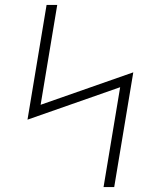

<svg xmlns="http://www.w3.org/2000/svg" viewBox="-20 -755 640 775"><path d="M398 0 465 -403 91 -272 168 -735H211L144 -332L518 -463L441 0Z"/></svg>

Font: Iosevka Curly Slab XLtExObl
Style: Regular
Weight: 200
Width: 7
Italic angle: -9°
Monospace: yes
Designer: Belleve Invis
Foundry: Belleve Invis
Version: Version 11.0.0; ttfautohint (v1.8.3)